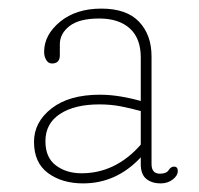

<svg xmlns="http://www.w3.org/2000/svg" viewBox="-20 -728 462 446"><path d="M82.5 -607.5Q82.5 -647 119.5 -677.5Q156.5 -708 215.5 -708Q274 -708 303 -677.5Q332 -647 332 -597V-347Q332 -324.5 351.5 -324.5Q366.5 -324.5 371.8 -332.8Q377 -341 384 -341Q393 -341 393 -331Q393 -320 381.2 -311Q369.5 -302 353.5 -302Q332.5 -302 319.8 -312.5Q307 -323 307 -346.5V-362.5Q250.5 -302 173 -302Q124 -302 91.5 -326Q59 -350 59 -398.5Q59 -444.5 99.8 -476.2Q140.5 -508 212 -508Q235.5 -508 260.8 -503.8Q286 -499.5 307 -493.5V-594.5Q307 -639 281.5 -662Q256 -685 210.5 -685Q164 -685 141.5 -667.5Q119 -650 119 -625V-599.5Q119 -580.5 100.5 -580.5Q92.5 -580.5 87.5 -588.5Q82.5 -596.5 82.5 -607.5ZM85.5 -400Q85.5 -362 109.8 -343.8Q134 -325.5 169.5 -325.5Q248.5 -325.5 307 -392V-470Q285.5 -476 261.5 -480.8Q237.5 -485.5 211 -485.5Q153 -485.5 119.2 -463.2Q85.5 -441 85.5 -400Z"/></svg>

Font: Fraunces 144pt SuperSoft Thin
Style: Regular
Weight: 100
Version: Version 1.000;[0bf87f6ff]